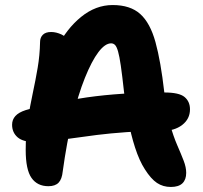

<svg xmlns="http://www.w3.org/2000/svg" viewBox="-20 -731 807 762"><path d="M658 11Q627 11 603 -5Q579 -21 555 -59Q533 -93 516 -145.5Q499 -198 488.5 -257Q478 -316 472 -368Q465 -432 459.5 -470Q454 -508 448.5 -527Q443 -546 436.5 -552.5Q430 -559 421 -559Q397 -559 370.5 -524Q344 -489 317 -422Q290 -355 267.5 -261Q245 -167 229 -51Q226 -20 212.5 -6Q199 8 172 8Q128 8 105 -25Q82 -58 82 -136Q82 -199 90.5 -254.5Q99 -310 110 -361Q121 -412 129.5 -462Q138 -512 139 -564Q139 -582 150 -593Q161 -604 183 -604Q203 -604 224.5 -594Q246 -584 263 -558L204 -538Q244 -617 302 -664Q360 -711 427 -711Q497 -711 536.5 -675.5Q576 -640 597 -564Q618 -488 632 -365Q639 -293 653.5 -241.5Q668 -190 683.5 -154.5Q699 -119 709 -93Q719 -67 719 -45Q719 -18 704 -3.5Q689 11 658 11ZM121 -167Q72 -167 50 -186Q28 -205 28 -236Q28 -256 41 -270.5Q54 -285 82 -294Q188 -325 325 -344.5Q462 -364 632 -364Q691 -364 712.5 -346Q734 -328 734 -297Q734 -259 703 -235Q672 -211 620 -211Q545 -211 481.5 -206.5Q418 -202 365.5 -195.5Q313 -189 269 -182.5Q225 -176 188.5 -171.5Q152 -167 121 -167Z"/></svg>

Font: Shantell Sans
Style: Bold
Weight: 700
Designer: Stephen Nixon, Anya Danilova, Shantell Martin
Foundry: Arrow Type
Version: Version 1.011;[c5ecc13dd]